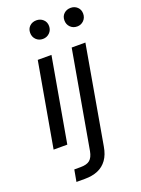

<svg xmlns="http://www.w3.org/2000/svg" viewBox="-175 -810 812 1106"><g transform="rotate(-20 231.0 -257.0)"><path d="M34 0 125 -517H209L118 0ZM195 -620Q170 -620 153.5 -636.5Q137 -653 137 -678Q137 -703 153.5 -718.5Q170 -734 195 -734Q219 -734 236 -718.5Q253 -703 253 -678Q253 -653 236 -636.5Q219 -620 195 -620ZM94 220 107 148H146Q184 148 202.5 132.5Q221 117 228 80L333 -517H417L312 82Q304 130 282 160.5Q260 191 226 205.5Q192 220 146 220ZM405 -620Q380 -620 363.5 -636.5Q347 -653 347 -678Q347 -703 363.5 -718.5Q380 -734 405 -734Q429 -734 445.5 -718.5Q462 -703 462 -678Q462 -653 445.5 -636.5Q429 -620 405 -620Z"/></g></svg>

Font: DM Sans 11pt
Style: Italic
Weight: 400
Italic angle: -10°
Version: Version 4.004;gftools[0.9.30]